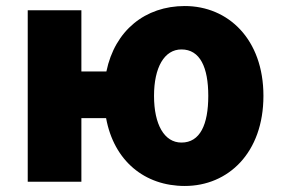

<svg xmlns="http://www.w3.org/2000/svg" viewBox="-20 -603 933 637"><path d="M582 -130C525 -130 491 -190 491 -285C491 -379 525 -439 582 -439C644 -439 671 -379 671 -285C671 -190 644 -130 582 -130ZM593 14C737 14 854 -96 854 -285C854 -473 737 -583 593 -583C462 -583 361 -502 333 -366H250V-569H72V0H250V-211H332C358 -69 460 14 593 14Z"/></svg>

Font: Noto Sans TC Black
Style: Regular
Weight: 900
Designer: Ryoko NISHIZUKA 西塚涼子 (kana, bopomofo & ideographs); Paul D. Hunt (Latin, Greek & Cyrillic); Sandoll Communications 산돌커뮤니
Foundry: Adobe
Version: Version 2.004;hotconv 1.0.118;makeotfexe 2.5.65603